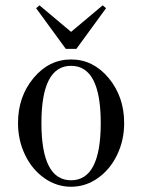

<svg xmlns="http://www.w3.org/2000/svg" viewBox="-20 -692 536 724"><path d="M359.9 -228Q359.9 -443.8 248 -443.8Q136.2 -443.8 136.2 -228Q136.2 -12.2 248 -12.2Q359.9 -12.2 359.9 -228ZM448.2 -228Q448.2 -163.1 421.6 -107.9Q395 -52.7 348.9 -20.3Q302.7 12.2 248 12.2Q193.4 12.2 147.2 -20.3Q101.1 -52.7 74.5 -107.9Q47.9 -163.1 47.9 -228Q47.9 -327.1 106.2 -397.5Q164.6 -467.8 248 -467.8Q331.5 -467.8 389.9 -397.5Q448.2 -327.1 448.2 -228ZM116.2 -661.1 128.9 -671.9 248 -571.8 367.2 -671.9 379.9 -661.1 268.1 -507.8H228Z"/></svg>

Font: Flanker Steampunk
Style: Regular
Weight: 400
Designer: Alexey Kryukov, Leonardo Di Lena
Foundry: Alexey Kryukov, Leonardo Di Lena
Version: 1.210